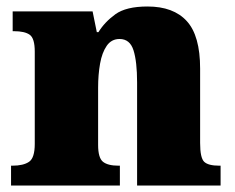

<svg xmlns="http://www.w3.org/2000/svg" viewBox="-20 -571 723 591"><path d="M14 0V-61H18Q52 -61 69.5 -73Q87 -85 87 -128V-412Q87 -453 71.5 -464Q56 -475 23 -475H19V-536H265L278 -472H283Q302 -503 335 -527Q368 -551 434 -551Q514 -551 555 -506Q596 -461 596 -360V-131Q596 -85 608.5 -73Q621 -61 655 -61H659V0H402V-317Q402 -381 391 -416Q380 -451 348 -451Q323 -451 308.5 -430Q294 -409 288 -375Q282 -341 282 -301V-125Q282 -85 297 -73Q312 -61 345 -61H349V0Z"/></svg>

Font: Noto Serif Telugu Black
Style: Regular
Weight: 900
Designer: Jelle Bosma - Monotype Design Team
Foundry: Monotype Imaging Inc.
Version: Version 2.005; ttfautohint (v1.8.4.7-5d5b)